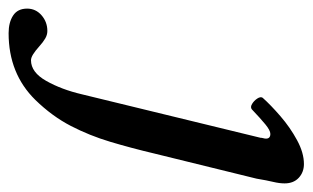

<svg xmlns="http://www.w3.org/2000/svg" viewBox="-324 -296 726 446"><g transform="rotate(90 39.0 -73.0)"><path d="M-107 270Q-132 270 -148 259.5Q-164 249 -164 227Q-164 207 -148.5 193.5Q-133 180 -112 180Q-103 180 -94.5 185Q-86 190 -76 199Q-66 208 -58 213Q-50 218 -44 218Q-16 218 4 182.5Q24 147 35 100L136 -315Q136 -318 137 -321.5Q138 -325 138 -328Q138 -338 127 -338Q119 -338 105 -326.5Q91 -315 70 -295Q65 -291 57.5 -295.5Q50 -300 45 -307.5Q40 -315 43 -320Q60 -339 86 -361.5Q112 -384 141.5 -400Q171 -416 197 -416Q216 -416 229 -404Q242 -392 242 -371Q242 -359 238.5 -344.5Q235 -330 231 -306L173 -70Q160 -15 145.5 33.5Q131 82 108.5 125.5Q86 169 48 208Q-13 270 -107 270Z"/></g></svg>

Font: Junicode SmExp
Style: Bold Italic
Weight: 700
Width: 6
Italic angle: -11°
Designer: Peter S. Baker
Version: Version 2.205; ttfautohint (v1.8.4)